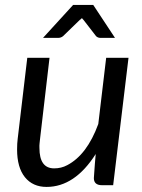

<svg xmlns="http://www.w3.org/2000/svg" viewBox="-20 -736 565 763"><path d="M360.4 -124Q277.3 6.8 165 6.8Q110.4 6.8 79.1 -31.7Q47.9 -70.3 47.9 -142.1Q47.9 -166 50.3 -184.6L88.4 -506.3H176.8L139.2 -184.6Q138.2 -174.8 137.2 -166Q136.2 -157.2 136.7 -147.9Q136.7 -66.9 195.3 -66.9Q223.6 -66.9 247.1 -79.6Q325.7 -120.6 370.6 -243.2L401.9 -506.3H490.7L429.7 0H385.7Q353 0 353 -28.3L356.9 -83.5ZM379.9 -585.4Q368.7 -585.4 361.8 -592.3L312 -656.7Q310.5 -658.2 308.6 -660.2Q306.6 -662.1 305.7 -664.1Q299.8 -658.2 296.9 -656.7L230.5 -592.3Q222.2 -585.4 210.4 -585.4H150.9L270.5 -716.3H350.6L437 -585.4Z"/></svg>

Font: Lato-Italic
Style: Italic
Weight: 400
Italic angle: -7°
Designer: Lukasz Dziedzic
Foundry: tyPoland Lukasz Dziedzic
Version: Version 1.104; Western+Polish opensource